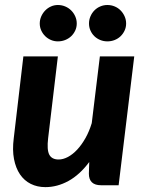

<svg xmlns="http://www.w3.org/2000/svg" viewBox="-20 -741 586 768"><path d="M29 0ZM211.5 -515.5 172.5 -188Q167 -141.5 177.2 -122.2Q187.5 -103 214.5 -103Q232.5 -103 251.8 -113.2Q271 -123.5 288.8 -142.5Q306.5 -161.5 321.8 -188.5Q337 -215.5 347 -248.5L379.5 -515.5H517L454.5 0H384.5Q335.5 0 335.5 -46.5L337 -93Q299 -42 254 -17.2Q209 7.5 161.5 7.5Q129 7.5 103 -5.5Q77 -18.5 60 -43.5Q43 -68.5 36 -104.8Q29 -141 35 -188L73.5 -515.5ZM287 -647Q287 -632 281 -619Q275 -606 264.8 -596.2Q254.5 -586.5 240.8 -581Q227 -575.5 211.5 -575.5Q197 -575.5 184 -581Q171 -586.5 161 -596.2Q151 -606 145 -619Q139 -632 139 -647Q139 -662 145 -675.5Q151 -689 161 -699.2Q171 -709.5 184 -715.2Q197 -721 211.5 -721Q227 -721 240.8 -715.2Q254.5 -709.5 264.8 -699.2Q275 -689 281 -675.5Q287 -662 287 -647ZM484.5 -647Q484.5 -632 478.5 -619Q472.5 -606 462.5 -596.2Q452.5 -586.5 438.8 -581Q425 -575.5 409.5 -575.5Q394.5 -575.5 381 -581Q367.5 -586.5 357.5 -596.2Q347.5 -606 341.8 -619Q336 -632 336 -647Q336 -662 341.8 -675.5Q347.5 -689 357.5 -699.2Q367.5 -709.5 381 -715.2Q394.5 -721 409.5 -721Q425 -721 438.8 -715.2Q452.5 -709.5 462.5 -699.2Q472.5 -689 478.5 -675.5Q484.5 -662 484.5 -647Z"/></svg>

Font: Lato Heavy
Style: Italic
Weight: 800
Italic angle: -7°
Designer: Lukasz Dziedzic
Foundry: tyPoland Lukasz Dziedzic
Version: Version 2.007; 2014-02-27